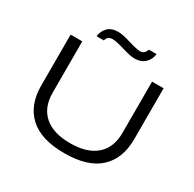

<svg xmlns="http://www.w3.org/2000/svg" viewBox="-184 -1056 1282 1266"><g transform="rotate(30 457.0 -423.5)"><path d="M256.8 -762.2Q260.7 -802.7 288.1 -830.8Q315.4 -858.9 367.2 -858.9Q400.9 -858.9 464.1 -839.4Q527.3 -819.8 554.2 -819.8Q587.4 -819.8 599.1 -857.9H658.2Q654.3 -817.4 624.8 -788.6Q595.2 -759.8 544.9 -759.8Q514.6 -759.8 450.4 -779.3Q386.2 -798.8 359.9 -798.8Q320.3 -798.8 312 -762.2ZM103 -298.8V-686H191.9V-295.9Q191.9 -183.6 260.3 -123.8Q328.6 -64 457 -64Q585.4 -64 654.3 -123.8Q723.1 -183.6 723.1 -295.9V-686H811V-298.8Q811 -150.4 722.9 -69.1Q634.8 12.2 457 12.2Q279.3 12.2 191.2 -69.1Q103 -150.4 103 -298.8Z"/></g></svg>

Font: Archivo Expanded Light
Style: Regular
Weight: 300
Width: 7
Designer: Hector Gatti
Foundry: Omnibus-Type
Version: Version 2.001